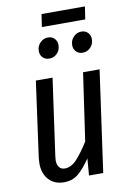

<svg xmlns="http://www.w3.org/2000/svg" viewBox="-95 -916 662 985"><g transform="rotate(-10 236.0 -423.0)"><path d="M49 -106Q49 -115 51 -135L105 -527H192L136 -128Q134 -114 134 -107Q134 -83 144.5 -70Q155 -57 173 -57Q208 -57 238 -90.5Q268 -124 300 -175L351 -527H437L363 0H289L296 -88Q263 -39 232.5 -13.5Q202 12 157 12Q108 12 78.5 -20Q49 -52 49 -106ZM146 -673Q146 -699 163.5 -716.5Q181 -734 204 -734Q225 -734 238 -720.5Q251 -707 251 -687Q251 -660 234 -643Q217 -626 193 -626Q172 -626 159 -639.5Q146 -653 146 -673ZM320 -673Q320 -699 337.5 -716.5Q355 -734 378 -734Q399 -734 412 -720.5Q425 -707 425 -687Q425 -661 408 -643.5Q391 -626 367 -626Q346 -626 333 -639.5Q320 -653 320 -673ZM183 -792 193 -858H419L409 -792Z"/></g></svg>

Font: Fira Sans Compressed
Style: Italic
Weight: 400
Width: 1
Italic angle: -8°
Designer: bBox Type GmbH & Carrois Corporate GbR & Edenspiekermann AG
Foundry: bBox Type GmbH & Carrois Corporate GbR & Edenspiekermann AG
Version: Version 4.301